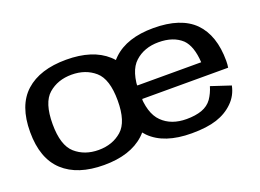

<svg xmlns="http://www.w3.org/2000/svg" viewBox="-92 -812 1396 1031"><g transform="rotate(-20 606.0 -296.0)"><path d="M350 4.5Q500.5 4.5 582.2 -70.8Q664 -146 664 -297.5Q664 -449.5 582.2 -523.2Q500.5 -597 350 -597Q199.5 -597 117.8 -523.2Q36 -449.5 36 -297.5Q36 -146 117.8 -70.8Q199.5 4.5 350 4.5ZM350 -81.5Q270.5 -81.5 217.2 -128.2Q164 -175 164 -296.5Q164 -419 217.2 -465.2Q270.5 -511.5 350 -511.5Q429.5 -511.5 482.8 -465.2Q536 -419 536 -296.5Q536 -175 482.8 -128.2Q429.5 -81.5 350 -81.5ZM850.5 5.5V-76Q763 -76 711.5 -127Q659.5 -177.5 659.5 -296Q659.5 -418.5 713 -467Q766 -515.5 848 -515.5Q932.5 -515.5 981 -470.5Q1022 -429.5 1027.5 -336H646.5V-259H1153.5Q1156.5 -276.5 1156.5 -297.5Q1156.5 -443 1081 -520Q1004.5 -596.5 848 -596.5Q697 -596.5 617 -520.5Q537 -444.5 537 -296.5Q537 -152.5 615.5 -73Q693.5 5.5 850.5 5.5ZM850.5 -76V5.5Q937.5 5.5 994 -13Q1050.5 -31.5 1089.5 -70Q1128.5 -108 1139.5 -162.5L1027.5 -199.5Q1016.5 -162 996 -132Q975 -102.5 938 -89Q901 -76 850.5 -76Z"/></g></svg>

Font: Anybody SemiExpanded Medium
Style: Regular
Weight: 500
Width: 6
Version: Version 1.113;gftools[0.9.25]